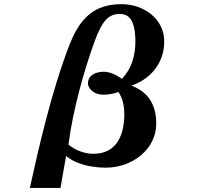

<svg xmlns="http://www.w3.org/2000/svg" viewBox="-20 -800 1040 939"><path d="M573.2 -779.8Q614.3 -779.8 651.9 -767.1Q689.5 -754.4 719 -730.5Q748.5 -706.5 765.9 -672.6Q783.2 -638.7 783.2 -596.2Q783.2 -549.3 765.1 -507.3Q747.1 -465.3 711.7 -432.9Q676.3 -400.4 623 -380.9Q684.6 -357.9 714.4 -311.3Q744.1 -264.6 744.1 -196.8Q744.1 -149.4 724.4 -109.9Q704.6 -70.3 670.2 -41.3Q635.7 -12.2 591.1 3.9Q546.4 20 496.1 20Q462.9 20 428.2 14.4Q393.6 8.8 361.3 -3.7Q329.1 -16.1 303.2 -37.1Q293.9 13.2 286.9 55.2Q279.8 97.2 275.9 119.1H126Q143.1 40.5 163.3 -46.1Q183.6 -132.8 207.3 -223.6Q231 -314.5 259 -405Q287.1 -495.6 319.8 -581.1Q348.6 -655.3 385.5 -698.7Q422.4 -742.2 469 -761Q515.6 -779.8 573.2 -779.8ZM565.9 -731.9Q540 -731.9 519.3 -720.5Q498.5 -709 479.7 -678.7Q460.9 -648.4 440.9 -592.8Q422.9 -543.5 404.3 -483.9Q385.7 -424.3 368.4 -359.1Q351.1 -293.9 337.2 -226.3Q323.2 -158.7 314.9 -92.8Q339.8 -71.8 372.6 -59.8Q405.3 -47.9 435.1 -47.9Q480 -47.9 509.8 -64.5Q539.6 -81.1 556.6 -108.9Q573.7 -136.7 580.8 -170.7Q587.9 -204.6 587.9 -238.8Q587.9 -273.4 581.3 -300Q574.7 -326.7 559.1 -350.1Q540.5 -343.3 521.7 -340.1Q502.9 -336.9 487.8 -336.9Q461.4 -336.9 444.1 -346.2Q426.8 -355.5 418.5 -368.4Q410.2 -381.3 410.2 -392.1Q410.2 -412.1 421.6 -424.8Q433.1 -437.5 450.7 -443.4Q468.3 -449.2 485.8 -449.2Q528.3 -449.2 576.2 -414.1Q612.3 -453.1 627.2 -499.3Q642.1 -545.4 642.1 -594.2Q642.1 -637.7 635.7 -664.8Q629.4 -691.9 618.7 -706.5Q607.9 -721.2 594.2 -726.6Q580.6 -731.9 565.9 -731.9Z"/></svg>

Font: BIZ UDPMincho
Style: Bold
Weight: 700
Designer: TypeBank Co., Ltd.
Foundry: Morisawa Inc.
Version: Version 1.06